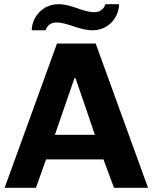

<svg xmlns="http://www.w3.org/2000/svg" viewBox="-20 -893 726 913"><path d="M546 -873H481C474 -850 456 -835 428 -835C374 -835 322 -873 258 -873C180 -873 131 -808 131 -749H197C204 -772 221 -786 249 -786C303 -786 356 -749 420 -749C498 -749 546 -813 546 -873ZM472 -135 522 0H684L435 -686H251L2 0H151L199 -135ZM334 -521H339C370 -432 401 -342 431 -252H241Z"/></svg>

Font: Chivo
Style: Bold
Weight: 700
Designer: Hector Gatti
Foundry: Omnibus-Type
Version: Version 1.003;PS 001.003;hotconv 1.0.70;makeotf.lib2.5.58329